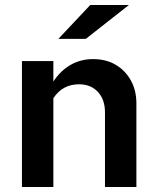

<svg xmlns="http://www.w3.org/2000/svg" viewBox="-20 -750 631 770"><path d="M68 0V-505H194V-423Q223 -467 263.5 -490Q304 -513 353 -513Q405 -513 443.5 -490.5Q482 -468 504.5 -428Q527 -388 527 -335V0H401V-299Q401 -351 372.5 -381.5Q344 -412 297 -412Q265 -412 239 -398.5Q213 -385 194 -356V0ZM214 -594 342 -730H497L324 -594Z"/></svg>

Font: Red Hat Text SemiBold
Style: Regular
Weight: 600
Designer: Pentagram, MCKL
Foundry: MCKL
Version: Version 1.030